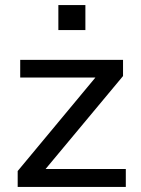

<svg xmlns="http://www.w3.org/2000/svg" viewBox="-20 -740 560 760"><path d="M50 0V-63L385 -466L398 -433H60V-503H467V-439L132 -37L122 -71H478V0ZM211 -720H318V-621H211Z"/></svg>

Font: Muli Medium
Style: Regular
Weight: 500
Designer: Vernon Adams
Foundry: Vernon Adams
Version: Version 2.100; ttfautohint (v1.8.1.43-b0c9)